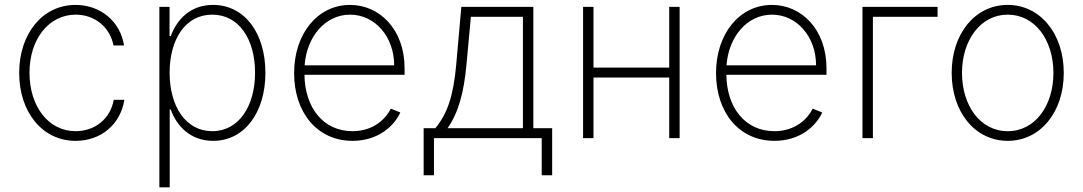

<svg xmlns="http://www.w3.org/2000/svg" viewBox="-20 -574 4501 798"><path d="M294.4 11.4C400.9 11.4 481.2 -58.2 496.8 -159.1H452.8C438.6 -79.9 374.3 -28.8 294.4 -28.8C180.4 -28.8 102.6 -132.8 102.6 -271.7C102.6 -412.3 183.6 -513.1 294.4 -513.1C376.4 -513.1 437.9 -458.5 451.7 -384.9H495.7C479.8 -485.4 397.4 -553.6 294 -553.6C155.9 -553.6 59.7 -432.9 59.7 -271C59.7 -109 155.2 11.4 294.4 11.4Z M642.4 204.5H685.4V-119H689.6C714.8 -48.3 773.1 11.4 865.8 11.4C996.4 11.4 1083.1 -106.5 1083.1 -271.3C1083.1 -436.1 997.2 -553.6 865.4 -553.6C771.3 -553.6 715.6 -493.6 689.6 -423.7H684.7V-545.5H642.4ZM685 -271.7C685 -410.9 750.7 -513.1 862.2 -513.1C974.8 -513.1 1040.1 -408.7 1040.1 -271.7C1040.1 -134.6 973.7 -28.8 862.2 -28.8C751.8 -28.8 685 -132.1 685 -271.7Z M1445.3 11.4C1552.9 11.4 1619 -51.5 1643.8 -106.5L1604.4 -122.5C1584.2 -82 1534.1 -28.8 1445.3 -28.8C1321.4 -28.8 1247.2 -128.9 1245.4 -263.1H1661.6V-290.1C1661.6 -452.1 1557.2 -553.6 1435 -553.6C1299.7 -553.6 1202.4 -433.2 1202.4 -270.2C1202.4 -107.6 1297.2 11.4 1445.3 11.4ZM1246.1 -302.6C1254.6 -421.5 1331.7 -513.1 1435 -513.1C1538.7 -513.1 1618.3 -420.8 1618.3 -302.6Z M1740.8 154.5H1783.7V0H2231.5V154.5H2274.9V-41.2H2196.7V-545.5H1897.4L1876.1 -305C1864.7 -175.1 1838.8 -100.5 1789.4 -41.2H1740.8ZM1840.2 -41.2C1885.7 -106.5 1908 -189.6 1918.7 -305L1937.1 -504.3H2153.4V-41.2Z M2446.7 -545.5H2403.4V0H2446.7V-251.8H2761.4V0H2804.7V-545.5H2761.4V-293H2446.7Z M3198.9 11.4C3306.5 11.4 3372.5 -51.5 3397.4 -106.5L3358 -122.5C3337.7 -82 3287.6 -28.8 3198.9 -28.8C3074.9 -28.8 3000.7 -128.9 2998.9 -263.1H3415.1V-290.1C3415.1 -452.1 3310.7 -553.6 3188.6 -553.6C3053.3 -553.6 2956 -433.2 2956 -270.2C2956 -107.6 3050.8 11.4 3198.9 11.4ZM2999.6 -302.6C3008.2 -421.5 3085.2 -513.1 3188.6 -513.1C3292.3 -513.1 3371.8 -420.8 3371.8 -302.6Z M3876.8 -545.5H3564.6V0H3608V-504.3H3876.8Z M4168.3 11.4C4303.3 11.4 4401.3 -107.2 4401.3 -271C4401.3 -434.7 4302.9 -553.6 4168.3 -553.6C4033.4 -553.6 3935.4 -435 3935.4 -271C3935.4 -107.2 4033.4 11.4 4168.3 11.4ZM4168.3 -28.8C4053.6 -28.8 3978.3 -135.7 3978.3 -271C3978.3 -405.5 4054.3 -513.1 4168.3 -513.1C4282.7 -513.1 4358.3 -405.9 4358.3 -271C4358.3 -135.7 4283 -28.8 4168.3 -28.8Z"/></svg>

Font: Karasuma Gothic
Style: Thin
Weight: 200
Designer: Rasmus Andersson / Ryoko Ishizuka
Foundry: rsms
Version: Version 1.00